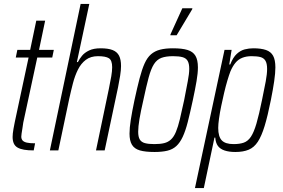

<svg xmlns="http://www.w3.org/2000/svg" viewBox="-20 -763 1434 974"><path d="M151 0Q122 0 102 -3.5Q82 -7 69 -14.5Q56 -22 50 -35.5Q44 -49 44 -68Q44 -76 45 -86Q46 -96 48.5 -110Q51 -124 55 -144L125 -471H60L68 -510H133L164 -658H209L178 -510H253L245 -471H169L98 -141Q96 -125 93.5 -110.5Q91 -96 89.5 -85.5Q88 -75 88 -70Q88 -58 94.5 -50.5Q101 -43 116 -39.5Q131 -36 158 -36Z M233 0 389 -743H433L370 -448H375Q383 -464 396 -480Q409 -496 432 -507Q455 -518 490 -518Q529 -518 551.5 -509Q574 -500 584 -480.5Q594 -461 594 -428Q594 -408 589.5 -379Q585 -350 579 -321L511 0H467L532 -311Q540 -349 544.5 -376Q549 -403 549 -422Q549 -457 532.5 -467.5Q516 -478 477 -478Q440 -478 415.5 -459.5Q391 -441 375.5 -410Q360 -379 350 -340.5Q340 -302 331 -261L276 0Z M764 8Q717 8 689.5 0Q662 -8 649.5 -28.5Q637 -49 637 -85Q637 -114 643.5 -155.5Q650 -197 662 -254Q676 -319 688 -365Q700 -411 713.5 -441Q727 -471 746 -487.5Q765 -504 792 -511Q819 -518 857 -518Q904 -518 931.5 -509.5Q959 -501 971.5 -480Q984 -459 984 -421Q984 -392 977 -351Q970 -310 958 -254Q944 -189 932.5 -144Q921 -99 907 -69Q893 -39 874.5 -22Q856 -5 829 1.5Q802 8 764 8ZM763 -32Q793 -32 813 -37Q833 -42 847.5 -55.5Q862 -69 872.5 -94Q883 -119 892.5 -158.5Q902 -198 914 -254Q925 -312 932.5 -350.5Q940 -389 940 -414Q940 -440 932 -454Q924 -468 906 -473Q888 -478 858 -478Q822 -478 799 -469.5Q776 -461 761 -437.5Q746 -414 734 -369.5Q722 -325 707 -254Q694 -198 687.5 -159Q681 -120 681 -95Q681 -69 689 -55.5Q697 -42 715 -37Q733 -32 763 -32ZM844 -584 845 -589 905 -721H956L955 -716L876 -584Z M969 191 1119 -510H1155L1143 -436H1148Q1162 -472 1181 -489.5Q1200 -507 1221.5 -512.5Q1243 -518 1265 -518Q1304 -518 1329 -509.5Q1354 -501 1365.5 -480Q1377 -459 1377 -421Q1377 -393 1371 -351.5Q1365 -310 1354 -255Q1338 -175 1322.5 -124Q1307 -73 1288 -44Q1269 -15 1241.5 -3.5Q1214 8 1174 8Q1142 8 1119.5 0.5Q1097 -7 1085.5 -22.5Q1074 -38 1072 -65H1068L1014 191ZM1165 -32Q1196 -32 1217 -39.5Q1238 -47 1253 -69.5Q1268 -92 1281 -136.5Q1294 -181 1309 -255Q1321 -312 1328 -350Q1335 -388 1335 -413Q1335 -441 1326.5 -455Q1318 -469 1301 -473.5Q1284 -478 1256 -478Q1230 -478 1209.5 -470Q1189 -462 1174.5 -444.5Q1160 -427 1149 -401Q1142 -383 1133.5 -354.5Q1125 -326 1117 -292Q1109 -258 1102 -224Q1095 -190 1091 -161Q1087 -132 1087 -114Q1087 -70 1105 -51Q1123 -32 1165 -32Z"/></svg>

Font: Saira Condensed ExtraLight
Style: Italic
Weight: 250
Width: 3
Italic angle: -12°
Designer: Hector Gatti with collaboration of the Omnibus-Type team
Foundry: Omnibus-Type
Version: Version 1.101